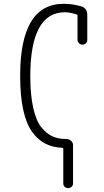

<svg xmlns="http://www.w3.org/2000/svg" viewBox="-20 -760 540 1000"><path d="M304.7 9.8Q254.9 7.8 216.3 -11.7Q177.7 -31.2 147.5 -72.8Q117.2 -114.3 101.1 -187.5Q85 -260.7 85 -365.2Q85 -740.2 311.5 -740.2Q357.4 -740.2 401.4 -727.5Q435.5 -717.8 434.6 -680.7V-551.8Q434.6 -542 427.2 -534.7Q419.9 -527.3 410.2 -527.3Q399.4 -527.3 391.6 -534.7Q383.8 -542 383.8 -551.8V-678.7Q383.8 -683.6 379.9 -684.6Q346.7 -695.3 318.4 -696.3Q138.7 -696.3 137.7 -365.2Q137.7 -267.6 152.8 -199.2Q168 -130.9 195.3 -97.2Q222.7 -63.5 253.4 -49.8Q284.2 -36.1 322.3 -36.1H325.2Q338.9 -36.1 349.6 -26.9Q360.4 -17.6 360.4 -4.9V195.3Q360.4 206.1 353 212.9Q345.7 219.7 335 219.7Q324.2 219.7 316.9 212.9Q309.6 206.1 309.6 195.3V14.6Q309.6 9.8 304.7 9.8Z"/></svg>

Font: Rounded-L Mgen+ 1mn light
Style: Regular
Weight: 200
Designer: [Source Han Sans]
Ryoko NISHIZUKA  (kana & ideographs); Paul D. Hunt (Latin, Greek & Cyrillic); Wenlong ZHANG  (bopomofo
Version: Version 1.059.20150602